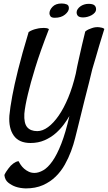

<svg xmlns="http://www.w3.org/2000/svg" viewBox="-20 -887 612 1090"><path d="M153.3 -75.2Q87.9 -75.2 58.1 -117.2Q28.3 -159.2 33.2 -230.5Q37.1 -274.4 49.8 -342.8Q60.5 -401.4 82.5 -490.2Q104.5 -579.1 142.6 -705.1Q154.3 -712.9 166.5 -717.3Q178.7 -721.7 188.5 -723.6Q199.2 -726.6 210.9 -727.5Q219.7 -728.5 229.5 -728.5Q237.3 -728.5 245.1 -727.1Q252.9 -725.6 257.8 -721.7Q208 -593.8 180.2 -502.9Q152.3 -412.1 138.7 -353.5Q122.1 -285.2 118.2 -241.2Q115.2 -187.5 134.3 -165Q153.3 -142.6 191.4 -142.6Q221.7 -142.6 252.9 -165.5Q284.2 -188.5 313.5 -231Q342.8 -273.4 367.7 -333.5Q392.6 -393.6 410.2 -468.8Q418 -510.7 427.7 -552.7Q435.5 -588.9 445.3 -630.4Q455.1 -671.9 463.9 -708Q472.7 -715.8 482.9 -720.2Q493.2 -724.6 502 -727.5Q512.7 -731.4 523.4 -732.4Q533.2 -733.4 543 -732.4Q550.8 -731.4 559.1 -729.5Q567.4 -727.5 572.3 -722.7Q555.7 -670.9 543.5 -628.9Q531.2 -586.9 522.5 -556.6Q511.7 -521.5 503.9 -494.1Q496.1 -464.8 485.4 -418Q474.6 -377 459 -314.5Q443.4 -252 420.9 -160.2Q415 -136.7 406.2 -101.6Q397.5 -66.4 383.3 -28.3Q369.1 9.8 348.1 47.4Q327.1 85 296.4 115.2Q265.6 145.5 223.6 164.1Q181.6 182.6 126 182.6Q93.8 181.6 68.4 172.9Q45.9 165 26.9 149.9Q7.8 134.8 4.9 106.4Q9.8 95.7 15.6 86.9Q21.5 78.1 27.3 70.3Q34.2 61.5 41 53.7Q47.9 46.9 55.7 41Q62.5 36.1 70.3 32.2Q78.1 28.3 85.9 28.3Q89.8 37.1 97.7 48.8Q105.5 60.5 117.2 70.8Q128.9 81.1 143.6 87.9Q158.2 94.7 175.8 94.7Q199.2 94.7 225.6 79.6Q252 64.5 277.8 27.8Q303.7 -8.8 328.1 -71.3Q352.5 -133.8 374 -228.5Q361.3 -206.1 341.8 -179.7Q322.3 -153.3 295.4 -129.9Q268.6 -106.4 232.9 -90.8Q197.3 -75.2 153.3 -75.2ZM452.1 -788.1Q431.6 -788.1 423.3 -795.9Q415 -803.7 415 -817.4Q415 -826.2 420.9 -835Q426.8 -843.8 436 -850.6Q445.3 -857.4 457.5 -861.3Q469.7 -865.2 482.4 -865.2Q506.8 -865.2 516.1 -856.9Q525.4 -848.6 525.4 -835Q525.4 -824.2 518.1 -815.4Q510.7 -806.6 500 -800.8Q489.3 -794.9 476.6 -791.5Q463.9 -788.1 452.1 -788.1ZM371.1 -840.8Q371.1 -822.3 349.1 -804.2Q327.1 -786.1 291 -786.1Q272.5 -786.1 266.6 -794.4Q260.7 -802.7 260.7 -811.5Q260.7 -830.1 278.3 -848.6Q295.9 -867.2 330.1 -867.2Q345.7 -867.2 358.4 -862.3Q371.1 -857.4 371.1 -840.8Z"/></svg>

Font: Satisfy
Style: Regular
Weight: 400
Designer: Font Diner, Inc
Foundry: Font Diner, Inc
Version: Version 1.001